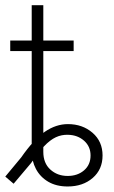

<svg xmlns="http://www.w3.org/2000/svg" viewBox="-33 -691 427 720"><path d="M220.7 8.3Q178.2 8.3 147.9 -9.5Q117.7 -27.3 101.8 -57.4Q85.9 -87.4 85.9 -124.5V-252H129.4V-121.6Q129.4 -79.1 155.8 -55.2Q182.1 -31.2 220.7 -31.2Q257.8 -31.2 282.2 -52.2Q306.6 -73.2 306.6 -107.9Q306.6 -141.6 282.5 -163.1Q258.3 -184.6 222.7 -185.5Q198.2 -186.5 176.3 -176.3Q154.3 -166 132.1 -142.3Q109.9 -118.7 84 -80.1L18.1 -2L-13.2 -28.8L46.4 -100.6Q93.3 -168 135 -196.8Q176.8 -225.6 221.7 -225.6Q276.4 -225.6 314 -193.1Q351.6 -160.6 351.6 -107.9Q351.6 -55.7 314.7 -23.7Q277.8 8.3 220.7 8.3ZM85.9 -192.9V-671.4H129.4V-192.9ZM5.4 -499.5V-539.1H243.2V-499.5Z"/></svg>

Font: Inter 18pt ExtraLight
Style: Regular
Weight: 250
Designer: Rasmus Andersson
Foundry: rsms
Version: Version 4.001;git-66647c0bb